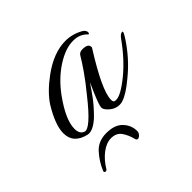

<svg xmlns="http://www.w3.org/2000/svg" viewBox="-117 -433 716 716"><g transform="rotate(-45 240.5 -75.5)"><path d="M170 50Q214 50 235.5 73Q257 96 257 126Q257 135 250.5 142Q244 149 238 149Q232 149 230 141Q224 116 210.5 96Q197 76 169 76Q144 76 118.5 95.5Q93 115 74 147Q71 150 67 150Q64 150 62 147.5Q60 145 62 141Q76 107 101.5 78.5Q127 50 170 50ZM280 11Q260 11 243.5 -2Q227 -15 224 -27Q221 -41 261 -127L238 -94Q223 -72 208 -55Q193 -38 180 -25Q142 11 116 5Q56 -9 56 -63Q56 -106 97 -173Q110 -193 130 -213Q150 -233 176 -252Q243 -301 305 -301Q343 -301 377 -281Q388 -273 388 -264Q388 -257 384 -257Q383 -257 382 -258Q361 -281 326 -281Q285 -281 237 -250Q189 -219 151 -167Q97 -92 97 -45Q97 -18 116 -11Q140 -1 218 -100Q250 -139 271.5 -170Q293 -201 306 -223Q312 -234 328 -234Q358 -234 358 -216Q358 -213 357 -212Q270 -74 270 -25Q270 -13 277 -12Q298 -6 347 -43Q406 -87 458 -160Q469 -175 478 -175Q481 -175 481 -173Q481 -168 472 -154Q451 -121 425.5 -92Q400 -63 369 -38Q325 -1 297 8Q290 11 280 11Z"/></g></svg>

Font: Ephesis
Style: Regular
Weight: 400
Designer: Robert E. Leuschke
Foundry: Robert E. Leuschke
Version: Version 1.010; ttfautohint (v1.8.3)